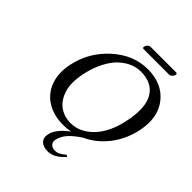

<svg xmlns="http://www.w3.org/2000/svg" viewBox="-266 -929 1290 1290"><g transform="rotate(45 379.0 -284.0)"><path d="M627 -732.9H382.8Q369.6 -732.9 373 -748Q375 -757.3 384 -767.1Q393.1 -776.9 401.4 -776.9H646Q660.2 -776.9 657.2 -763.2Q655.3 -753.4 645.8 -743.2Q636.2 -732.9 627 -732.9ZM531.7 142.1Q474.1 209 411.6 209Q369.6 209 347.2 187Q324.7 165 333.5 125Q345.7 66.4 429.2 3.4Q393.6 10.3 356.9 9.8Q292.5 9.8 239.5 -12.5Q186.5 -34.7 152.1 -76.2Q117.7 -117.7 105 -177Q92.3 -236.3 107.9 -310.1Q139.2 -457 251.5 -557.6Q363.8 -658.2 498 -658.2Q635.3 -658.2 707.5 -566.7Q779.8 -475.1 749 -329.1Q726.6 -224.1 664.8 -144.3Q603 -64.5 515.1 -24.4Q462.4 10.3 432.6 43.2Q402.8 76.2 393.6 119.1Q389.2 139.6 402.8 155.3Q416.5 170.9 442.9 170.9Q463.4 170.9 479.2 162.6Q495.1 154.3 518.1 134.8ZM475.6 -613.8Q437.5 -613.8 399.9 -598.1Q362.3 -582.5 326.2 -549.8Q290 -517.1 260.3 -459.7Q230.5 -402.3 214.4 -327.1Q194.3 -231 214.1 -165.8Q233.9 -100.6 279.3 -67.4Q324.7 -34.2 386.2 -34.2Q474.1 -34.2 544.2 -106.7Q614.3 -179.2 642.1 -310.1Q674.3 -461.9 629.4 -537.8Q584.5 -613.8 475.6 -613.8Z"/></g></svg>

Font: Linux Biolinum
Style: Italic
Weight: 400
Italic angle: -12°
Designer: Philipp H. Poll
Foundry: Philipp H. Poll
Version: Version 1.1.3 ; ttfautohint (v0.9)